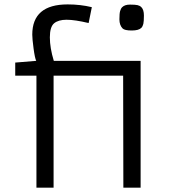

<svg xmlns="http://www.w3.org/2000/svg" viewBox="-20 -860 790 880"><path d="M226.6 -581.1H624.5V0H545.4L544.4 -513.2H225.6V0H147V-513.2H49.8V-573.2L146 -581.1Q139.6 -594.2 133.8 -638.2Q127.9 -682.1 127.9 -701.2Q127.9 -839.8 290 -839.8Q348.6 -839.8 400.9 -827.1L386.2 -754.4Q322.8 -769.5 285.2 -769.5Q247.6 -769.5 228 -753.2Q208.5 -736.8 208.5 -688.7Q208.5 -640.6 226.6 -581.1ZM584 -720.2Q551.3 -720.2 542 -729.5Q527.3 -744.6 527.3 -771.2Q527.3 -797.9 530.5 -809.3Q533.7 -820.8 540 -827.1Q551.8 -838.9 575.9 -838.9Q600.1 -838.9 610.6 -836.4Q621.1 -834 627.9 -827.1Q639.6 -815.4 639.6 -788.8Q639.6 -762.2 637 -750.7Q634.3 -739.3 627.9 -732.4Q615.7 -720.2 584 -720.2Z"/></svg>

Font: Armata
Style: Regular
Weight: 400
Designer: Viktoriya Grabowska
Foundry: Viktoriya Grabowska
Version: Version 1.002